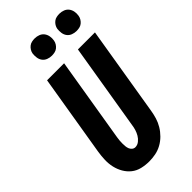

<svg xmlns="http://www.w3.org/2000/svg" viewBox="-294 -1023 1100 1100"><g transform="rotate(-45 256.0 -473.5)"><path d="M207 8Q176 8 147 1Q118 -6 96 -23.5Q74 -41 59.5 -66Q45 -91 38.5 -119.5Q32 -148 33 -178.5Q34 -209 39 -240L121 -735H259L174 -221Q172 -209 171 -197.5Q170 -186 170 -174.5Q170 -163 171 -151.5Q172 -140 176 -130Q180 -120 188.5 -113Q197 -106 208 -106Q225 -106 239.5 -117.5Q254 -129 263 -144.5Q272 -160 277 -176.5Q282 -193 284 -209L371 -735H509L419 -190Q415 -165 407.5 -140Q400 -115 386 -91.5Q372 -68 352 -48Q332 -28 308 -15Q284 -2 258 3Q232 8 207 8ZM441 -815Q424 -815 408.5 -821Q393 -827 383.5 -839.5Q374 -852 371.5 -868.5Q369 -885 371 -902Q373 -914 379.5 -924.5Q386 -935 395.5 -942.5Q405 -950 417 -952.5Q429 -955 440 -955Q457 -955 472.5 -949Q488 -943 497.5 -930.5Q507 -918 510 -901.5Q513 -885 510 -868Q508 -856 501.5 -845.5Q495 -835 485.5 -827.5Q476 -820 464 -817.5Q452 -815 441 -815ZM241 -815Q224 -815 208.5 -821Q193 -827 183.5 -839.5Q174 -852 171.5 -868.5Q169 -885 171 -902Q173 -914 179.5 -924.5Q186 -935 195.5 -942.5Q205 -950 217 -952.5Q229 -955 240 -955Q257 -955 272.5 -949Q288 -943 297.5 -930.5Q307 -918 310 -901.5Q313 -885 310 -868Q308 -856 301.5 -845.5Q295 -835 285.5 -827.5Q276 -820 264 -817.5Q252 -815 241 -815Z"/></g></svg>

Font: Iosevka SS18 Heavy
Style: Italic
Weight: 900
Italic angle: -9°
Monospace: yes
Designer: Belleve Invis
Foundry: Belleve Invis
Version: Version 25.1.1; ttfautohint (v1.8.4)